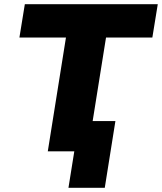

<svg xmlns="http://www.w3.org/2000/svg" viewBox="-20 -725 776 920"><path d="M308 175 336 0H209L296 -545H73L99 -705H736L710 -545H488L424 -145H533L482 175Z"/></svg>

Font: Nunito Sans 7pt Black
Style: Italic
Weight: 900
Italic angle: -9°
Version: Version 3.101;gftools[0.9.27]